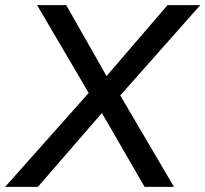

<svg xmlns="http://www.w3.org/2000/svg" viewBox="-56 -725 797 745"><path d="M-36 0 303 -381V-339L88 -705H201L367 -413H343L594 -705H721L394 -336V-383L619 0H505L327 -308H358L91 0Z"/></svg>

Font: Nunito Sans 12pt ExtraLight 12pt SemiBold
Style: Italic
Weight: 600
Italic angle: -9°
Version: Version 3.101;gftools[0.9.27]